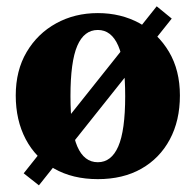

<svg xmlns="http://www.w3.org/2000/svg" viewBox="-20 -539 605 594"><path d="M511.3 -481.5 100.4 34.4 53.3 -2.8 464.8 -519.5ZM282.7 15.2Q204.7 15.2 147.5 -17.4Q90.4 -49.9 59.5 -108.5Q28.7 -167.2 28.7 -243.7Q28.7 -320.9 62.4 -378Q96.1 -435.1 153.7 -466.8Q211.2 -498.5 282.7 -498.5Q354.1 -498.5 411.5 -467.2Q468.9 -435.8 502.8 -378.7Q536.6 -321.6 536.6 -243.7Q536.6 -165.7 505.3 -107.5Q474 -49.2 417.3 -17Q360.6 15.2 282.7 15.2ZM282.7 -37.1Q324.6 -37.1 345.9 -86Q367.3 -135 367.3 -241.5Q367.3 -348.3 345.9 -397.3Q324.6 -446.3 282.7 -446.3Q240.2 -446.3 219.1 -397.3Q198 -348.3 198 -241.5Q198 -135 219.1 -86Q240.2 -37.1 282.7 -37.1Z"/></svg>

Font: Adobe Variable Font Prototype
Style: Regular
Weight: 389
Designer: Frank Grießhammer
Foundry: Adobe
Version: Version 1.004;hotconv 1.0.113;makeotfexe 2.5.65598